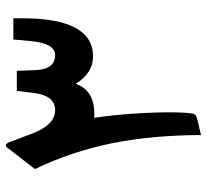

<svg xmlns="http://www.w3.org/2000/svg" viewBox="-46 -678 724 673"><g transform="rotate(-90 316.5 -341.0)"><path d="M240.7 -373.5C244.1 -373 249 -373 255.4 -373C309.6 -373 344.2 -394.5 359.9 -438C384.8 -397.5 416.5 -377.4 456.1 -377.4C544.9 -377.4 589.4 -460 589.4 -625.5V-656.7H515.1L509.3 -594.2C503.9 -538.1 487.8 -510.3 460.4 -510.3C426.8 -510.3 409.2 -533.7 407.7 -580.1L405.3 -644.5H335L327.6 -584.5C321.3 -535.2 301.3 -510.3 268.1 -510.3C233.4 -510.3 206.1 -536.6 186 -588.9C166.5 -640.1 156.2 -668 154.8 -671.4C151.4 -679.2 147.9 -683.1 144 -683.1C141.1 -683.1 137.7 -680.7 134.3 -675.8L61 -581.1C101.6 -496.6 131.3 -407.2 150.9 -313.5C169.9 -219.2 179.7 -114.7 180.2 1C215.8 -6.8 236.8 -12.2 243.7 -14.6C250.5 -17.1 254.4 -22 255.4 -28.3C258.3 -46.9 259.8 -74.2 259.8 -109.9C259.3 -199.2 252.9 -287.1 240.7 -373.5Z"/></g></svg>

Font: Sahel SemiBold
Style: Bold
Weight: 600
Foundry: Saber Rastikerdar (saber.rastikerdar@gmail.com)
Version: Version 3.4.0